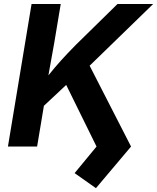

<svg xmlns="http://www.w3.org/2000/svg" viewBox="-20 -748 802 980"><path d="M20.5 0 141.1 -727.5H290L256.8 -528.8L227.1 -363.3Q257.3 -401.4 290.3 -438Q323.2 -474.6 366.7 -518.6L579.6 -727.5H761.7L437.5 -412.6L648.9 0L469.7 212.4L360.8 135.7L472.7 0L317.9 -314.5L204.1 -208L169.4 0Z"/></svg>

Font: Inter
Style: Bold Italic
Weight: 700
Italic angle: -9.39999°
Designer: Rasmus Andersson
Foundry: rsms
Version: Version 4.001;git-9221beed3